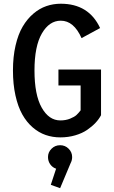

<svg xmlns="http://www.w3.org/2000/svg" viewBox="-20 -726 610 1030"><path d="M522 -353V-108Q511 -87 492.5 -67.2Q474 -47.5 447.5 -29.2Q421 -11 383.5 0Q346 11 303.5 11Q262 11 225 -1.8Q188 -14.5 155.5 -42.5Q123 -70.5 99.8 -111.8Q76.5 -153 63 -213.5Q49.5 -274 49.5 -348Q49.5 -421.5 63.5 -482Q77.5 -542.5 101.8 -583.5Q126 -624.5 158.8 -652.5Q191.5 -680.5 228.5 -693.2Q265.5 -706 306 -706Q456.5 -706 517 -575.5L417.5 -521.5Q376 -615 306 -615Q244.5 -615 204.8 -546.8Q165 -478.5 165 -348Q165 -217 203.8 -148.5Q242.5 -80 303.5 -80Q333 -80 356.2 -89.5Q379.5 -99 390.2 -109Q401 -119 412.5 -134V-267.5H293.5V-353ZM367 116.5Q367 134.5 358.5 150L302.5 283.5L252.5 265.5L281 179Q261.5 172.5 249.5 155.5Q237.5 138.5 237.5 116.5Q237.5 90.5 256.5 71.8Q275.5 53 302.5 53Q329.5 53 348.2 71.8Q367 90.5 367 116.5Z"/></svg>

Font: League Mono Narrow Medium
Style: Regular
Weight: 500
Width: 3
Designer: Tyler Finck
Foundry: The League of Moveable Type / Tyler Finck
Version: Version 2.210